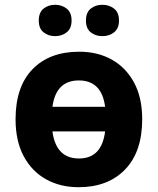

<svg xmlns="http://www.w3.org/2000/svg" viewBox="-20 -772 659 802"><path d="M574 -274Q574 -138 502.5 -64Q431 10 308 10Q232 10 172.5 -23Q113 -56 79 -119.5Q45 -183 45 -274Q45 -410 116 -483Q187 -556 311 -556Q388 -556 447 -523Q506 -490 540 -427Q574 -364 574 -274ZM309 -436Q214 -436 199 -326H419Q405 -436 309 -436ZM310 -110Q405 -110 419 -223H199Q214 -110 310 -110ZM142 -686Q142 -720 162 -736Q182 -752 210 -752Q238 -752 258.5 -736Q279 -720 279 -686Q279 -653 258.5 -637Q238 -621 210 -621Q182 -621 162 -637Q142 -653 142 -686ZM339 -686Q339 -720 359 -736Q379 -752 408 -752Q436 -752 456.5 -736Q477 -720 477 -686Q477 -653 456.5 -637Q436 -621 408 -621Q379 -621 359 -637Q339 -653 339 -686Z"/></svg>

Font: Noto Sans
Style: Bold
Weight: 700
Designer: Monotype Design Team
Foundry: Monotype Imaging Inc.
Version: Version 2.000;GOOG;noto-source:20170915:90ef993387c0; ttfaut